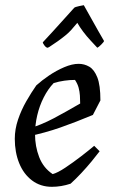

<svg xmlns="http://www.w3.org/2000/svg" viewBox="-20 -708 438 740"><path d="M180 12Q136 12 103.5 -12.5Q71 -37 54 -79Q37 -121 37 -173Q37 -210 49.5 -247Q62 -284 81.5 -318Q101 -352 120 -379Q141 -398 169 -417Q197 -436 227.5 -449Q258 -462 283 -462Q305 -462 324 -451Q343 -440 355 -410Q367 -380 367 -321L338 -265Q271 -237 212.5 -216.5Q154 -196 87 -182L85 -210Q140 -227 187 -252Q234 -277 289 -309Q289 -324 288 -339.5Q287 -355 283 -370Q279 -385 269 -400Q249 -400 228 -397Q207 -394 187 -388Q165 -365 148.5 -332.5Q132 -300 123.5 -263.5Q115 -227 115 -191Q115 -144 131 -102.5Q147 -61 183 -37Q202 -42 232 -62Q262 -82 292.5 -105.5Q323 -129 343 -146L364 -125Q352 -109 333.5 -86.5Q315 -64 293.5 -41Q272 -18 252 0Q234 6 216 9Q198 12 180 12ZM170 -527 164 -524Q158 -524 151.5 -532.5Q145 -541 145 -545Q161 -562 182 -585Q203 -608 225 -632.5Q247 -657 266 -678Q269 -681 285 -684.5Q301 -688 303 -688L358 -590L381 -550Q380 -546 370 -536Q360 -526 355 -524Q344 -536 329 -552Q314 -568 300.5 -586Q287 -604 278 -620L254 -592Q245 -582 231.5 -571Q218 -560 202.5 -549Q187 -538 170 -527Z"/></svg>

Font: Labrada
Style: Italic
Weight: 400
Italic angle: -7°
Designer: Mercedes Jáuregui
Foundry: Omnibus-Type Team
Version: Version 1.000